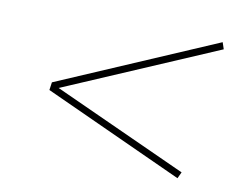

<svg xmlns="http://www.w3.org/2000/svg" viewBox="-52 -607 628 505"><g transform="rotate(10 262.5 -354.5)"><path d="M450 -168 78 -338 81 -359 505 -541 511 -523 93 -344 91 -352 458 -185Z"/></g></svg>

Font: Bitter Thin Thin
Style: Italic
Weight: 250
Italic angle: -9°
Version: Version 2.002